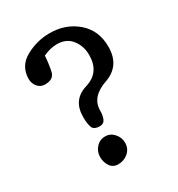

<svg xmlns="http://www.w3.org/2000/svg" viewBox="-200 -977 1033 1117"><g transform="rotate(-30 316.5 -418.5)"><path d="M363.8 -78.1Q363.8 -38.6 335.2 -13.4Q306.6 11.7 267.1 11.7Q232.4 11.7 214.1 -15.6Q195.8 -43 195.8 -77.1Q195.8 -113.8 220 -140.6Q244.1 -167.5 280.8 -167.5Q315.9 -167.5 339.8 -140.1Q363.8 -112.8 363.8 -78.1ZM285.2 -233.9Q244.1 -233.9 235.6 -260.3Q227.1 -286.6 227.1 -323.7V-330.1Q227.1 -443.8 332.5 -475.6Q438 -507.3 438 -624.5Q438 -684.1 403.8 -728.3Q369.6 -772.5 305.7 -772.5Q285.2 -772.5 262 -767.1Q238.8 -761.7 212.9 -750Q209 -693.4 199 -648.4Q189 -603.5 130.9 -603.5Q100.6 -603.5 81.8 -626Q63 -648.4 63 -678.2Q63 -764.6 139.2 -806.9Q215.3 -849.1 301.8 -849.1Q408.2 -849.1 483.6 -784.7Q559.1 -720.2 559.1 -610.4Q559.1 -481.9 445.3 -442.6Q331.5 -403.3 331.5 -312.5Q331.5 -278.8 321.5 -256.3Q311.5 -233.9 285.2 -233.9Z"/></g></svg>

Font: Cutive
Style: Regular
Weight: 400
Designer: Vernon Adams
Version: Version 1.002